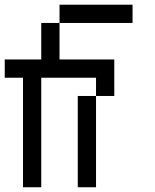

<svg xmlns="http://www.w3.org/2000/svg" viewBox="-20 -789 655 809"><path d="M307.7 0V-384.6H384.6V0ZM76.9 0V-461.5H0V-538.5H153.8V-692.3H230.8V-538.5H461.5V-384.6H384.6V-461.5H153.8V0ZM230.8 -692.3V-769.2H538.5V-692.3Z"/></svg>

Font: Mintsoda - Lime Green 13x16
Style: Regular
Weight: 400
Designer: Mintsoda-15
Version: Version 1.0